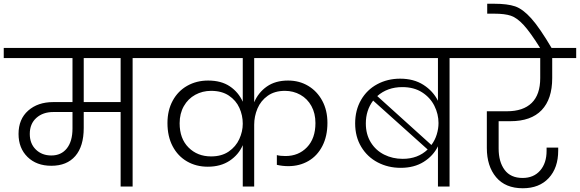

<svg xmlns="http://www.w3.org/2000/svg" viewBox="-49 -996 3096 1025"><path d="M800 -686H659V0H595V-398H398V-313Q398 -215 353 -163Q308 -111 225 -111Q146 -111 98 -158Q50 -205 50 -281Q50 -360 101.5 -405.5Q153 -451 235 -451H338V-686H-29V-740H800ZM595 -686H398V-451H595ZM338 -398H236Q180 -398 145 -366.5Q110 -335 110 -281Q110 -229 142.5 -197.5Q175 -166 225 -166Q278 -166 308 -204Q338 -242 338 -310Z M1308 -686V-450Q1330 -502 1375.5 -534Q1421 -566 1489 -566Q1549 -566 1596.5 -537.5Q1644 -509 1671.5 -458Q1699 -407 1699 -340Q1699 -269 1672 -216.5Q1645 -164 1597.5 -136.5Q1550 -109 1490 -109Q1459 -109 1429 -116V-168Q1447 -163 1475 -163Q1545 -163 1590 -210Q1635 -257 1635 -339Q1635 -391 1613.5 -430Q1592 -469 1554.5 -490Q1517 -511 1472 -511Q1417 -511 1380 -484.5Q1343 -458 1325.5 -416.5Q1308 -375 1308 -330V0H1247V-221Q1225 -170 1177 -138Q1129 -106 1060 -106Q998 -106 949 -134.5Q900 -163 872.5 -215.5Q845 -268 845 -339Q845 -407 873 -458.5Q901 -510 950.5 -538Q1000 -566 1062 -566Q1132 -566 1178 -535Q1224 -504 1247 -453V-686H742V-740H1802V-686ZM1078 -161Q1134 -161 1172 -187Q1210 -213 1228.5 -253.5Q1247 -294 1247 -335V-336Q1247 -380 1229 -420Q1211 -460 1173 -485.5Q1135 -511 1078 -511Q1032 -511 993.5 -490Q955 -469 932.5 -429.5Q910 -390 910 -338Q910 -256 957.5 -208.5Q1005 -161 1078 -161Z M2491 -740V-686H2351V0H2289V-215Q2264 -164 2213 -132Q2162 -100 2090 -100Q2023 -100 1967.5 -129Q1912 -158 1879.5 -212Q1847 -266 1847 -337Q1847 -408 1878.5 -462.5Q1910 -517 1965 -546.5Q2020 -576 2087 -576Q2160 -576 2211.5 -543Q2263 -510 2289 -458V-686H1744V-740ZM2099 -531Q2019 -531 1965 -483L2254 -222Q2273 -247 2282.5 -278Q2292 -309 2292 -339Q2292 -387 2270 -431Q2248 -475 2204.5 -503Q2161 -531 2099 -531ZM1904 -337Q1904 -279 1930.5 -236Q1957 -193 2002 -170.5Q2047 -148 2101 -148Q2182 -148 2234 -198L1943 -459Q1904 -407 1904 -337Z M2613 -349V-203Q2613 -132 2645 -89Q2677 -46 2741 -46Q2800 -46 2834.5 -85.5Q2869 -125 2869 -191V-208H2931V-192Q2931 -100 2880.5 -45.5Q2830 9 2742 9Q2649 9 2599.5 -50Q2550 -109 2550 -206V-402H2657Q2744 -402 2789.5 -446.5Q2835 -491 2835 -579V-686H2433V-740H3027V-686H2899V-579Q2899 -467 2842.5 -408Q2786 -349 2676 -349Z M2837 -736Q2782 -824 2746.5 -862.5Q2711 -901 2678.5 -912Q2646 -923 2590 -923H2552V-976H2589Q2660 -976 2701 -962Q2742 -948 2787 -898Q2832 -848 2898 -736Z"/></svg>

Font: A Bank Premium Light
Style: Regular
Weight: 300
Designer: Ninad Kale (Devanagari), Jonny Pinhorn (Latin), Htun Naung (Myanmar)
Foundry: Indian Type Foundry
Version: 4.004